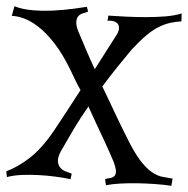

<svg xmlns="http://www.w3.org/2000/svg" viewBox="-75 -605 605 619"><path d="M477.5 -5.9Q453.1 -9.8 424.3 -11.7Q395.5 -13.7 367.2 -14.2Q338.9 -14.6 312.5 -13.2Q286.1 -11.7 266.6 -7.8L263.7 -27.3Q272.5 -30.3 280.3 -31.2Q288.1 -32.2 293.5 -37.1Q298.8 -42 298.8 -52.2Q298.8 -62.5 291 -84Q287.1 -93.8 278.8 -112.3Q270.5 -130.9 259.8 -154.3Q249 -177.7 235.8 -205.6Q222.7 -233.4 210 -261.7Q184.6 -225.6 162.6 -188.5Q140.6 -151.4 121.1 -117.2Q110.4 -96.7 111.8 -83.5Q113.3 -70.3 121.1 -62.5Q128.9 -54.7 139.6 -51.3Q150.4 -47.9 156.2 -44.9L152.3 -27.3Q129.9 -32.2 103.5 -35.6Q77.1 -39.1 49.8 -40.5Q22.5 -42 -3.9 -41Q-30.3 -40 -52.7 -34.2L-54.7 -52.7Q-17.6 -66.4 21 -96.2Q59.6 -126 99.6 -184.6Q115.2 -208 137.7 -242.2Q160.2 -276.4 184.6 -314.5Q176.8 -328.1 168.9 -344.2Q161.1 -360.4 153.3 -377Q127.9 -429.7 101.1 -464.4Q74.2 -499 48.8 -518.6Q23.4 -538.1 1.5 -545.9Q-20.5 -553.7 -37.1 -553.7L-28.3 -585Q3.9 -571.3 62 -570.3Q120.1 -569.3 205.1 -583L209 -567.4Q200.2 -564.5 190.9 -561.5Q181.6 -558.6 176.3 -551.3Q170.9 -543.9 170.9 -530.8Q170.9 -517.6 181.6 -494.1Q187.5 -480.5 200.2 -450.2Q212.9 -419.9 230.5 -381.8Q254.9 -419.9 273.9 -450.2Q293 -480.5 300.8 -492.2Q308.6 -504.9 308.6 -514.6Q308.6 -524.4 303.2 -529.8Q297.9 -535.2 289.1 -537.1Q280.3 -539.1 271.5 -538.1L274.4 -554.7Q300.8 -552.7 332.5 -551.3Q364.3 -549.8 396.5 -549.8Q428.7 -549.8 458.5 -552.2Q488.3 -554.7 510.7 -561.5L509.8 -536.1Q491.2 -535.2 473.6 -531.2Q456.1 -527.3 437 -518.1Q418 -508.8 397 -491.2Q376 -473.6 349.6 -445.3Q329.1 -420.9 304.7 -390.6Q280.3 -360.4 254.9 -326.2Q266.6 -302.7 278.3 -277.3Q290 -252 301.8 -227.5Q313.5 -203.1 324.7 -180.2Q335.9 -157.2 345.7 -138.7Q367.2 -98.6 385.3 -77.6Q403.3 -56.6 419.4 -46.9Q435.5 -37.1 450.2 -34.7Q464.8 -32.2 481.4 -29.3L477.5 -5.9Z"/></svg>

Font: Mystery Quest
Style: Regular
Weight: 400
Designer: Squid
Foundry: Font Diner, Inc DBA Sideshow
Version: Version 1.000